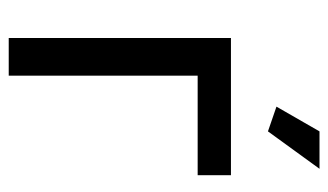

<svg xmlns="http://www.w3.org/2000/svg" viewBox="-180 -590 770 451"><g transform="rotate(90 205.5 -365.0)"><path d="M289.1 -608.9 231 -628.9 289.1 -730H377ZM69.8 0V-522H392.1V-443.8H158.2V0Z"/></g></svg>

Font: Rawline Medium
Style: Regular
Weight: 500
Designer: Matt McInerney, Pablo Impallari, Rodrigo Fuenzalida
Foundry: Matt McInerney, Pablo Impallari, Rodrigo Fuenzalida
Version: Version 4.020;PS 004.020;hotconv 1.0.88;makeotf.lib2.5.64775